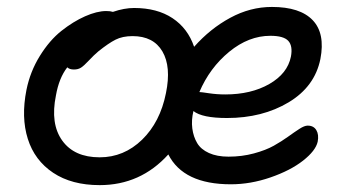

<svg xmlns="http://www.w3.org/2000/svg" viewBox="-20 -501 1011 553"><path d="M267.1 32.2Q186.5 32.2 133.1 -3.4Q79.6 -39.1 60.1 -101.1Q40.5 -163.1 56.2 -242.2Q66.9 -294.9 94.7 -339.8Q122.6 -384.8 156.7 -411.9Q190.9 -439 225.1 -454.1Q259.3 -469.2 286.1 -469.2Q297.9 -469.2 305.2 -466.8Q337.9 -478 366.2 -478Q432.6 -478 476.8 -448.7Q521 -419.4 539.1 -366.2Q585.4 -418.5 643.1 -449.7Q700.7 -481 763.2 -481Q844.2 -481 880.6 -442.9Q917 -404.8 902.8 -331.1Q886.7 -251.5 811.3 -206.3Q735.8 -161.1 633.8 -161.1Q562 -161.1 537.1 -181.2Q530.8 -154.8 533.9 -130.9Q537.1 -106.9 547.9 -88.9Q558.6 -70.8 581.8 -60.3Q605 -49.8 638.2 -49.8Q676.8 -49.8 711.2 -59.1Q745.6 -68.4 768.6 -81.3Q791.5 -94.2 809.8 -107.4Q828.1 -120.6 842.5 -129.9Q856.9 -139.2 866.2 -139.2Q883.3 -139.2 891.1 -126.2Q898.9 -113.3 895 -92.8Q889.2 -66.9 852.8 -38.3Q816.4 -9.8 759 10Q701.7 29.8 645 29.8Q508.3 29.8 464.8 -56.2Q384.8 32.2 267.1 32.2ZM555.2 -235.8Q559.6 -235.8 582 -232.4Q604.5 -229 628.9 -229Q703.1 -229 755.6 -259Q808.1 -289.1 817.9 -337.9Q823.7 -368.7 810.3 -383.3Q796.9 -397.9 758.8 -397.9Q696.3 -397.9 640.1 -351.8Q584 -305.7 554.2 -235.8ZM141.1 -226.1Q124.5 -144.5 159.2 -96.2Q193.8 -47.9 267.1 -47.9Q336.9 -47.9 389.2 -98.6Q441.4 -149.4 458 -232.9Q473.6 -308.6 447.8 -352.8Q421.9 -397 361.8 -397Q333 -397 312.7 -386.7Q292.5 -376.5 263.2 -353Q250.5 -342.3 236.1 -326.9Q221.7 -311.5 213.4 -306.2Q205.1 -300.8 192.9 -300.8Q180.2 -300.8 173.8 -307.1Q149.9 -276.4 141.1 -226.1Z"/></svg>

Font: Shantell Sans Bouncy
Style: Italic
Weight: 400
Italic angle: -11.31°
Designer: Stephen Nixon, Anya Danilova, Shantell Martin
Foundry: Arrow Type
Version: Version 1.006;[9816181b4]